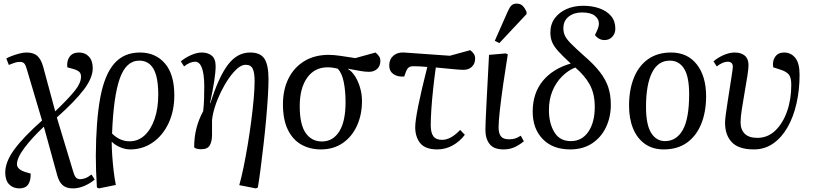

<svg xmlns="http://www.w3.org/2000/svg" viewBox="-20 -814 4505 1064"><path d="M88 230Q52 230 30.5 207.5Q9 185 9 142Q9 83 59.5 14Q110 -55 213 -146L129 -429Q123 -452 115 -461.5Q107 -471 91 -471Q73 -471 58.5 -465.5Q44 -460 29 -454L15 -490Q27 -497 47 -504.5Q67 -512 88.5 -517.5Q110 -523 127 -523Q165 -523 186 -505Q207 -487 219 -445L286 -197Q363 -271 396 -313Q429 -355 429 -389Q429 -406 420 -415Q411 -424 389 -431L353 -441Q349 -477 366 -500Q383 -523 418 -523Q452 -523 473 -500Q494 -477 494 -436Q494 -383 445.5 -318.5Q397 -254 295 -163L386 138Q391 157 399.5 168Q408 179 425 179Q437 179 452.5 173.5Q468 168 487 153L505 181Q480 202 448 216Q416 230 384 230Q347 230 327 212Q307 194 297 157L223 -112Q156 -49 115 6Q74 61 74 96Q74 123 116 138L150 148Q151 187 136 208.5Q121 230 88 230Z M528 230 517 225Q514 177 512.5 134.5Q511 92 511 51Q512 -145 535.5 -272Q559 -399 612.5 -461Q666 -523 755 -523Q842 -523 894 -462.5Q946 -402 946 -286Q946 -199 914 -131Q882 -63 826.5 -24.5Q771 14 702 14Q674 14 646 2Q618 -10 600 -28H599Q599 6 602 49Q605 92 610 134.5Q615 177 622 211ZM698 -31Q746 -31 781.5 -64Q817 -97 837 -155.5Q857 -214 857 -289Q857 -387 830.5 -432.5Q804 -478 752 -478Q679 -478 644 -379.5Q609 -281 601 -74Q644 -31 698 -31Z M1398 230 1306 212Q1318 170 1330 111.5Q1342 53 1353 -13Q1364 -79 1372.5 -145Q1381 -211 1386 -268Q1391 -325 1391 -364Q1391 -411 1380.5 -433Q1370 -455 1341 -455Q1319 -455 1295 -434Q1271 -413 1247.5 -379Q1224 -345 1204 -304Q1184 -263 1171 -222Q1158 -181 1155 -148Q1155 -103 1155 -66.5Q1155 -30 1142.5 -8.5Q1130 13 1095 13Q1081 13 1069.5 10Q1058 7 1056 1Q1056 -54 1068.5 -103Q1081 -152 1106 -198Q1110 -232 1111 -269.5Q1112 -307 1112 -337Q1111 -472 1061 -472Q1033 -472 1000 -446L982 -474Q1009 -496 1040.5 -509.5Q1072 -523 1098 -523Q1132 -523 1153.5 -505.5Q1175 -488 1175 -447Q1175 -385 1144 -243L1146 -242Q1191 -386 1242.5 -454.5Q1294 -523 1366 -523Q1423 -523 1445.5 -488.5Q1468 -454 1468 -375Q1468 -336 1464.5 -279Q1461 -222 1455 -155Q1449 -88 1441 -18.5Q1433 51 1425 114Q1417 177 1409 225Z M1758 14Q1697 14 1649.5 -13Q1602 -40 1575 -95.5Q1548 -151 1548 -236Q1548 -317 1578.5 -378.5Q1609 -440 1666 -475Q1723 -510 1802 -510Q1829 -510 1867 -504.5Q1905 -499 1949 -492L2061 -523Q2076 -510 2082 -500Q2088 -490 2088 -477Q2088 -449 2070.5 -432.5Q2053 -416 2025 -416Q2002 -416 1975.5 -421Q1949 -426 1909 -433V-431Q1930 -419 1947.5 -391.5Q1965 -364 1975.5 -328Q1986 -292 1986 -254Q1986 -178 1958 -117Q1930 -56 1879 -21Q1828 14 1758 14ZM1764 -30Q1825 -30 1860 -85.5Q1895 -141 1895 -248Q1895 -309 1885 -359Q1875 -409 1852 -433Q1823 -441 1796 -441Q1723 -441 1682 -383Q1641 -325 1641 -226Q1641 -124 1674 -77Q1707 -30 1764 -30Z M2403 14Q2337 14 2309 -20.5Q2281 -55 2281 -109Q2281 -179 2348 -443Q2306 -447 2269 -447Q2255 -447 2245.5 -440.5Q2236 -434 2229 -415L2220 -390Q2183 -387 2160 -403.5Q2137 -420 2137 -451Q2137 -485 2159.5 -505Q2182 -525 2219 -523L2473 -505L2586 -536Q2599 -526 2606 -515Q2613 -504 2613 -490Q2613 -461 2595 -444Q2577 -427 2549 -427Q2531 -427 2495 -430.5Q2459 -434 2395 -440Q2387 -382 2380.5 -322Q2374 -262 2370.5 -209.5Q2367 -157 2367 -120Q2367 -79 2381.5 -59Q2396 -39 2430 -39Q2478 -39 2530 -94L2556 -67Q2527 -29 2487.5 -7.5Q2448 14 2403 14Z M2771 14Q2716 14 2693 -16Q2670 -46 2670 -94Q2670 -125 2675.5 -233Q2681 -341 2690 -510L2783 -518L2794 -513Q2780 -427 2768.5 -346.5Q2757 -266 2750 -203.5Q2743 -141 2743 -108Q2743 -76 2755.5 -59Q2768 -42 2801 -42Q2819 -42 2833 -46Q2847 -50 2866 -62L2883 -31Q2856 -9 2829.5 2.5Q2803 14 2771 14ZM2747 -575 2722 -588 2794 -751Q2804 -774 2814.5 -784Q2825 -794 2843 -794Q2863 -794 2875.5 -782.5Q2888 -771 2898 -748V-736Z M3140 14Q3043 14 2987.5 -43.5Q2932 -101 2932 -195Q2932 -297 2987.5 -365Q3043 -433 3143 -462Q3098 -503 3073 -531Q3048 -559 3039 -582.5Q3030 -606 3030 -633Q3030 -680 3054.5 -713Q3079 -746 3120 -764Q3161 -782 3212 -782Q3262 -782 3302.5 -767.5Q3343 -753 3366.5 -725Q3390 -697 3390 -655Q3390 -629 3373.5 -610.5Q3357 -592 3330 -592Q3298 -592 3277 -620Q3289 -643 3294 -657.5Q3299 -672 3299 -683Q3299 -709 3276 -727Q3253 -745 3205 -745Q3161 -745 3131.5 -722Q3102 -699 3102 -657Q3102 -635 3110.5 -616.5Q3119 -598 3143 -573.5Q3167 -549 3214 -507Q3271 -458 3304 -415.5Q3337 -373 3351 -330Q3365 -287 3365 -234Q3365 -165 3338 -108.5Q3311 -52 3260.5 -19Q3210 14 3140 14ZM3143 -32Q3205 -32 3240.5 -84Q3276 -136 3276 -222Q3276 -294 3248.5 -344.5Q3221 -395 3168 -440Q3128 -424 3094.5 -390.5Q3061 -357 3041.5 -310Q3022 -263 3022 -204Q3022 -131 3052 -81.5Q3082 -32 3143 -32Z M3658 14Q3597 14 3554 -16.5Q3511 -47 3488.5 -101.5Q3466 -156 3466 -228Q3466 -317 3493 -383.5Q3520 -450 3572 -486.5Q3624 -523 3699 -523Q3790 -523 3841.5 -457Q3893 -391 3893 -281Q3893 -194 3866 -127.5Q3839 -61 3787 -23.5Q3735 14 3658 14ZM3665 -32Q3729 -32 3764 -94.5Q3799 -157 3799 -292Q3799 -389 3771 -433.5Q3743 -478 3692 -478Q3626 -478 3593 -411Q3560 -344 3560 -222Q3560 -123 3588.5 -77.5Q3617 -32 3665 -32Z M4158 14Q4074 14 4036 -25.5Q3998 -65 3998 -134Q3998 -150 4002.5 -183.5Q4007 -217 4013.5 -258Q4020 -299 4026 -338Q4032 -377 4036.5 -406Q4041 -435 4041 -444Q4041 -472 4012 -472Q3986 -472 3952 -446L3934 -474Q3958 -495 3990.5 -509Q4023 -523 4051 -523Q4087 -523 4107.5 -505.5Q4128 -488 4128 -453Q4128 -433 4121.5 -392Q4115 -351 4106.5 -302.5Q4098 -254 4091 -209Q4084 -164 4084 -136Q4084 -96 4107 -73Q4130 -50 4177 -50Q4234 -50 4276 -90Q4318 -130 4341.5 -196.5Q4365 -263 4365 -344Q4365 -385 4351 -401.5Q4337 -418 4305 -428L4265 -441Q4259 -475 4275.5 -499Q4292 -523 4325 -523Q4363 -523 4387 -493.5Q4411 -464 4411 -400Q4411 -316 4394 -241Q4377 -166 4344.5 -109Q4312 -52 4265 -19Q4218 14 4158 14Z"/></svg>

Font: Literata 36pt
Style: Italic
Weight: 400
Italic angle: -2°
Designer: Latin by Veronika Burian and Jose Scaglione. Greek by Irene Vlachou. Cyrillic by Vera Evstafieva
Foundry: TypeTogether
Version: Version 3.002